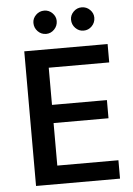

<svg xmlns="http://www.w3.org/2000/svg" viewBox="-56 -853 618 895"><g transform="rotate(-5 253.0 -405.5)"><path d="M76 -630H466V-544H183V-370H440V-285H183V-86H469V0H76ZM130 -758Q130 -779 146 -795Q162 -811 185 -811Q207 -811 223 -795Q239 -779 239 -758Q239 -735 223 -718.5Q207 -702 185 -702Q162 -702 146 -718.5Q130 -735 130 -758ZM306 -758Q306 -779 322 -795Q338 -811 360 -811Q383 -811 399 -795Q415 -779 415 -758Q415 -735 399 -718.5Q383 -702 360 -702Q338 -702 322 -718.5Q306 -735 306 -758Z"/></g></svg>

Font: Mukta Vaani Medium
Style: Regular
Weight: 500
Designer: Noopur Datye, Girish Dalvi, Yashodeep Gholap, Pallavi Karambelkar
Foundry: Ek Type
Version: Version 2.538;PS 1.000;hotconv 16.6.51;makeotf.lib2.5.65220;